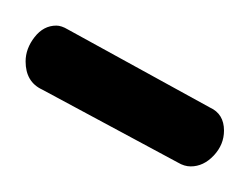

<svg xmlns="http://www.w3.org/2000/svg" viewBox="-20 -721 195 150"><path d="M0 -673Q0 -683 7 -692Q14 -701 24 -701Q28 -701 33 -698L144 -637Q155 -632 155 -619Q155 -608 147 -599.5Q139 -591 129 -591Q124 -591 119 -594L13 -651Q0 -657 0 -673Z"/></svg>

Font: Terminal Dosis
Style: Regular
Weight: 400
Designer: Edgar Tolentino, Pablo Impallari, Igino Marini
Foundry: Edgar Tolentino, Pablo Impallari, Igino Marini
Version: Version 1.007